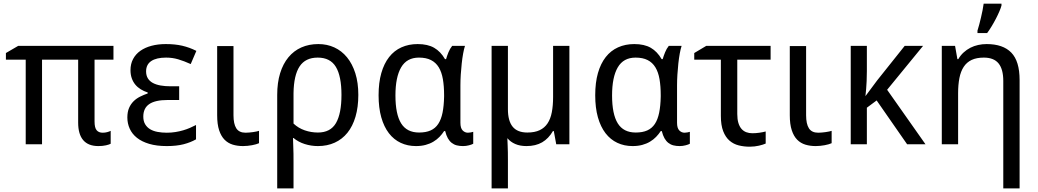

<svg xmlns="http://www.w3.org/2000/svg" viewBox="-20 -786 5655 1046"><path d="M539.1 -63Q552.7 -63 564.2 -66.2Q575.7 -69.3 583 -73.2V-2.9Q575.7 1.5 557.6 5.6Q539.6 9.8 516.1 9.8Q460.9 9.8 433.3 -22.5Q405.8 -54.7 405.8 -118.2V-460.9H209V0H120.1V-460.9H12.2V-497.1L79.1 -536.1H598.1V-460.9H495.1V-124Q495.1 -89.8 506.6 -76.4Q518.1 -63 539.1 -63Z M956.1 -315.9V-241.2H893.1Q825.7 -241.2 793.2 -219Q760.7 -196.8 760.7 -150.9Q760.7 -126 770.8 -109.1Q780.8 -92.3 797.9 -82Q814.9 -71.8 838.4 -67.4Q861.8 -63 888.7 -63Q913.6 -63 936 -66.7Q958.5 -70.3 978.3 -76.2Q998 -82 1015.4 -89.6Q1032.7 -97.2 1047.9 -105V-26.9Q1019 -10.3 980.5 -0.2Q941.9 9.8 888.7 9.8Q833.5 9.8 793 -2.2Q752.4 -14.2 726.1 -35.2Q699.7 -56.2 686.8 -84.7Q673.8 -113.3 673.8 -146Q673.8 -176.3 683.1 -197.8Q692.4 -219.2 707.8 -234.4Q723.1 -249.5 743.2 -259.5Q763.2 -269.5 784.7 -276.9V-282.2Q763.7 -289.1 746.6 -299.6Q729.5 -310.1 717 -325.2Q704.6 -340.3 697.8 -359.9Q690.9 -379.4 690.9 -403.8Q690.9 -438 705.1 -464.6Q719.2 -491.2 744.9 -509.3Q770.5 -527.3 805.7 -536.6Q840.8 -545.9 882.8 -545.9Q908.7 -545.9 930.7 -543.7Q952.6 -541.5 972.7 -536.9Q992.7 -532.2 1011.5 -525.4Q1030.3 -518.6 1049.8 -508.8L1019 -437Q982.4 -453.6 950.9 -462.9Q919.4 -472.2 884.8 -472.2Q832 -472.2 804 -453.4Q775.9 -434.6 775.9 -397Q775.9 -375 785.4 -359.4Q794.9 -343.8 812.5 -334.2Q830.1 -324.7 854.5 -320.3Q878.9 -315.9 908.7 -315.9Z M1252 -535.2V-158.2Q1252 -110.8 1267.3 -86.9Q1282.7 -63 1317.9 -63Q1326.7 -63 1337.6 -64Q1348.6 -64.9 1358.9 -66.4Q1369.1 -67.9 1377.9 -69.8Q1386.7 -71.8 1391.1 -73.2V-5.9Q1384.8 -2.9 1374.8 0Q1364.7 2.9 1353 5.1Q1341.3 7.3 1328.6 8.5Q1315.9 9.8 1304.2 9.8Q1273.9 9.8 1248 2Q1222.2 -5.9 1203.4 -24.9Q1184.6 -43.9 1173.8 -76.4Q1163.1 -108.9 1163.1 -158.2V-535.2Z M1932.1 -269Q1932.1 -202.1 1916.7 -150.1Q1901.4 -98.1 1872.8 -62.7Q1844.2 -27.3 1803.5 -8.8Q1762.7 9.8 1711.9 9.8Q1675.3 9.8 1640.4 -1.2Q1605.5 -12.2 1579.1 -34.2H1576.2Q1576.7 -13.2 1577.6 9.3Q1578.6 28.3 1578.9 52Q1579.1 75.7 1579.1 98.1V240.2H1490.2V-269Q1490.2 -335.4 1506.1 -387Q1522 -438.5 1551.3 -473.9Q1580.6 -509.3 1621.8 -527.6Q1663.1 -545.9 1714.4 -545.9Q1761.7 -545.9 1801.5 -527.6Q1841.3 -509.3 1870.4 -473.9Q1899.4 -438.5 1915.8 -387Q1932.1 -335.4 1932.1 -269ZM1710.9 -472.2Q1644 -472.2 1612.3 -424.3Q1580.6 -376.5 1579.1 -278.8V-112.8Q1605.5 -87.9 1640.4 -75.9Q1675.3 -64 1711.9 -64Q1780.3 -64 1810.3 -115.5Q1840.3 -167 1840.3 -269Q1840.3 -371.1 1809.8 -421.6Q1779.3 -472.2 1710.9 -472.2Z M2263.2 -64Q2300.3 -64 2325.9 -75.4Q2351.6 -86.9 2367.4 -110.8Q2383.3 -134.8 2390.9 -171.9Q2398.4 -209 2399.4 -259.8V-267.1Q2399.4 -316.4 2392.8 -354.7Q2386.2 -393.1 2370.4 -419.2Q2354.5 -445.3 2328.1 -458.7Q2301.8 -472.2 2262.2 -472.2Q2196.3 -472.2 2165.3 -418.9Q2134.3 -365.7 2134.3 -266.1Q2134.3 -164.1 2165.3 -114Q2196.3 -64 2263.2 -64ZM2246.1 9.8Q2200.7 9.8 2163.1 -7.8Q2125.5 -25.4 2098.6 -60.3Q2071.8 -95.2 2057.1 -147Q2042.5 -198.7 2042.5 -267.1Q2042.5 -335.9 2057.4 -387.9Q2072.3 -439.9 2099.9 -475.1Q2127.4 -510.3 2167 -528.1Q2206.5 -545.9 2255.4 -545.9Q2310.1 -545.9 2345.2 -525.6Q2380.4 -505.4 2404.3 -463.9H2410.2Q2415 -481 2423.1 -501Q2431.2 -521 2443.4 -536.1H2513.2Q2507.8 -520 2503.2 -494.6Q2498.5 -469.2 2495.4 -439.7Q2492.2 -410.2 2490.2 -379.4Q2488.3 -348.6 2488.3 -321.8V-117.2Q2488.3 -87.9 2500.5 -75.4Q2512.7 -63 2529.3 -63Q2536.1 -63 2545.2 -64.7Q2554.2 -66.4 2558.1 -67.9V-2.9Q2550.8 1.5 2534.9 5.6Q2519 9.8 2502.4 9.8Q2483.9 9.8 2468.5 5.9Q2453.1 2 2440.9 -7.6Q2428.7 -17.1 2419.9 -32.7Q2411.1 -48.3 2405.3 -71.8H2399.4Q2388.7 -55.2 2374.3 -40.3Q2359.9 -25.4 2341.1 -14.2Q2322.3 -2.9 2298.8 3.4Q2275.4 9.8 2246.1 9.8Z M2747.1 -190.9Q2747.1 -127.4 2772.9 -95.7Q2798.8 -64 2853 -64Q2893.1 -64 2919.9 -76.7Q2946.8 -89.4 2963.1 -114Q2979.5 -138.7 2986.3 -174.8Q2993.2 -210.9 2993.2 -257.8V-536.1H3082V0H3010.3L2997.1 -71.8H2992.2Q2968.8 -31.2 2933.6 -10.7Q2898.4 9.8 2848.1 9.8Q2813 9.8 2787.1 -1.5Q2761.2 -12.7 2744.1 -33.2Q2744.6 -14.6 2745.6 4.9Q2746.6 22 2746.8 42.7Q2747.1 63.5 2747.1 84V240.2H2658.2V-536.1H2747.1Z M3443.4 -64Q3480.5 -64 3506.1 -75.4Q3531.7 -86.9 3547.6 -110.8Q3563.5 -134.8 3571 -171.9Q3578.6 -209 3579.6 -259.8V-267.1Q3579.6 -316.4 3573 -354.7Q3566.4 -393.1 3550.5 -419.2Q3534.7 -445.3 3508.3 -458.7Q3481.9 -472.2 3442.4 -472.2Q3376.5 -472.2 3345.5 -418.9Q3314.5 -365.7 3314.5 -266.1Q3314.5 -164.1 3345.5 -114Q3376.5 -64 3443.4 -64ZM3426.3 9.8Q3380.9 9.8 3343.3 -7.8Q3305.7 -25.4 3278.8 -60.3Q3252 -95.2 3237.3 -147Q3222.7 -198.7 3222.7 -267.1Q3222.7 -335.9 3237.5 -387.9Q3252.4 -439.9 3280 -475.1Q3307.6 -510.3 3347.2 -528.1Q3386.7 -545.9 3435.5 -545.9Q3490.2 -545.9 3525.4 -525.6Q3560.5 -505.4 3584.5 -463.9H3590.3Q3595.2 -481 3603.3 -501Q3611.3 -521 3623.5 -536.1H3693.4Q3688 -520 3683.3 -494.6Q3678.7 -469.2 3675.5 -439.7Q3672.4 -410.2 3670.4 -379.4Q3668.5 -348.6 3668.5 -321.8V-117.2Q3668.5 -87.9 3680.7 -75.4Q3692.9 -63 3709.5 -63Q3716.3 -63 3725.3 -64.7Q3734.4 -66.4 3738.3 -67.9V-2.9Q3731 1.5 3715.1 5.6Q3699.2 9.8 3682.6 9.8Q3664.1 9.8 3648.7 5.9Q3633.3 2 3621.1 -7.6Q3608.9 -17.1 3600.1 -32.7Q3591.3 -48.3 3585.4 -71.8H3579.6Q3568.8 -55.2 3554.4 -40.3Q3540 -25.4 3521.2 -14.2Q3502.4 -2.9 3479 3.4Q3455.6 9.8 3426.3 9.8Z M4178.2 -536.1V-460.9H3996.6V-165Q3996.6 -136.2 4002.7 -116.2Q4008.8 -96.2 4019.8 -83.7Q4030.8 -71.3 4045.9 -65.7Q4061 -60.1 4078.6 -60.1Q4087.4 -60.1 4097.7 -60.8Q4107.9 -61.5 4117.7 -63Q4127.4 -64.5 4136.2 -66.2Q4145 -67.9 4151.4 -69.8V-3.9Q4145 -1 4135.5 2Q4126 4.9 4114.7 7.6Q4103.5 10.3 4090.6 11.7Q4077.6 13.2 4064.5 13.2Q4033.2 13.2 4004.6 6.1Q3976.1 -1 3954.3 -19.8Q3932.6 -38.6 3919.9 -71.3Q3907.2 -104 3907.2 -154.8V-460.9H3762.2V-497.1L3827.6 -536.1Z M4371.6 -535.2V-158.2Q4371.6 -110.8 4387 -86.9Q4402.3 -63 4437.5 -63Q4446.3 -63 4457.3 -64Q4468.3 -64.9 4478.5 -66.4Q4488.8 -67.9 4497.6 -69.8Q4506.3 -71.8 4510.7 -73.2V-5.9Q4504.4 -2.9 4494.4 0Q4484.4 2.9 4472.7 5.1Q4460.9 7.3 4448.2 8.5Q4435.5 9.8 4423.8 9.8Q4393.6 9.8 4367.7 2Q4341.8 -5.9 4323 -24.9Q4304.2 -43.9 4293.5 -76.4Q4282.7 -108.9 4282.7 -158.2V-535.2Z M4921.9 0 4755.9 -238.8 4702.6 -199.2V0H4614.7V-536.1H4702.6V-398.9Q4702.6 -369.6 4701.4 -344.7Q4700.2 -319.8 4698.7 -301.3Q4696.8 -279.8 4694.8 -262.2L4758.8 -348.1L4908.7 -536.1H5008.8L4813 -296.9L5022 0Z M5445.8 240.2V-345.2Q5445.8 -408.7 5420.2 -440.4Q5394.5 -472.2 5339.8 -472.2Q5300.3 -472.2 5273.4 -459.5Q5246.6 -446.8 5230.2 -421.9Q5213.9 -397 5206.8 -360.8Q5199.7 -324.7 5199.7 -277.8V0H5110.8V-536.1H5183.1L5195.8 -463.9H5200.7Q5212.9 -484.9 5229.7 -500.2Q5246.6 -515.6 5266.6 -525.9Q5286.6 -536.1 5309.1 -541Q5331.5 -545.9 5355 -545.9Q5444.3 -545.9 5489.5 -499.3Q5534.7 -452.6 5534.7 -350.1V240.2ZM5305.2 -619.1Q5310.1 -633.8 5314.9 -652.6Q5319.8 -671.4 5324.5 -691.2Q5329.1 -710.9 5333 -730.5Q5336.9 -750 5338.9 -766.1H5436V-755.9Q5433.1 -744.1 5425 -725.1Q5417 -706.1 5406 -684.8Q5395 -663.6 5382.3 -642.6Q5369.6 -621.6 5357.9 -606H5305.2Z"/></svg>

Font: Genotype
Style: Regular
Weight: 400
Foundry: Ascender Corporation
Version: Version 1.00